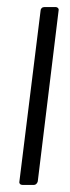

<svg xmlns="http://www.w3.org/2000/svg" viewBox="-20 -524 198 544"><path d="M35 -10 95 -494Q95 -498 98 -501Q101 -504 106 -504H138Q142 -504 144.5 -501Q147 -498 146 -494L87 -10Q86 -6 83 -3Q80 0 76 0H44Q39 0 36.5 -3Q34 -6 35 -10Z"/></svg>

Font: Barlow Condensed Light
Style: Italic
Weight: 300
Width: 3
Italic angle: -7°
Designer: Jeremy Tribby
Foundry: Tribby Type
Version: Version 1.408